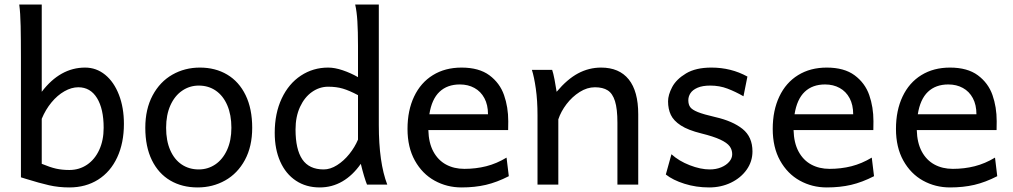

<svg xmlns="http://www.w3.org/2000/svg" viewBox="-20 -801 4395 833"><path d="M161.1 -402.8Q241.2 -507.8 349.1 -507.8Q397.9 -507.8 436.3 -476.6Q474.6 -445.3 496.1 -389.6Q517.6 -334 517.6 -263.7Q517.6 -180.7 488.5 -118.2Q459.5 -55.7 405.8 -21.7Q352.1 12.2 280.8 12.2Q234.4 12.2 192.6 2.7Q150.9 -6.8 92.8 -24.9L70.8 -31.7V-551.8Q70.8 -630.4 69.6 -688Q68.4 -745.6 63.5 -781.2H161.1ZM280.8 -63.5Q323.7 -63.5 357.7 -86.4Q391.6 -109.4 410.6 -150.9Q429.7 -192.4 429.7 -246.6Q429.7 -328.6 400.9 -375.5Q372.1 -422.4 319.8 -422.4Q290 -422.4 259.5 -405Q229 -387.7 203.4 -356.7Q177.7 -325.7 161.1 -285.6V-90.3Q197.3 -75.2 223.4 -69.3Q249.5 -63.5 280.8 -63.5Z M847.2 -507.8Q914.6 -507.8 965.8 -477.3Q1017.1 -446.8 1045.7 -387.9Q1074.2 -329.1 1074.2 -246.6Q1074.2 -165.5 1042.5 -106.9Q1010.7 -48.3 956.8 -18.1Q902.8 12.2 837.4 12.2Q770 12.2 718.8 -17.8Q667.5 -47.9 638.9 -106.2Q610.4 -164.6 610.4 -246.6Q610.4 -327.6 642.1 -387Q673.8 -446.3 727.8 -477.1Q781.7 -507.8 847.2 -507.8ZM842.3 -65.9Q881.8 -65.9 914.1 -87.6Q946.3 -109.4 965.1 -150.4Q983.9 -191.4 983.9 -246.6Q983.9 -302.7 966.1 -344.2Q948.2 -385.7 916.3 -407.7Q884.3 -429.7 842.3 -429.7Q802.7 -429.7 770.3 -407.5Q737.8 -385.3 719.2 -343.8Q700.7 -302.2 700.7 -246.6Q700.7 -190.4 718.5 -149.7Q736.3 -108.9 768.3 -87.4Q800.3 -65.9 842.3 -65.9Z M1660.2 0H1572.3Q1566.9 -12.7 1559.3 -38.1Q1551.8 -63.5 1545.4 -90.3Q1510.3 -40 1465.3 -13.9Q1420.4 12.2 1367.2 12.2Q1308.1 12.2 1263.9 -17.1Q1219.7 -46.4 1195.8 -100.1Q1171.9 -153.8 1171.9 -224.6Q1171.9 -309.1 1202.1 -373.5Q1232.4 -438 1285.4 -472.9Q1338.4 -507.8 1403.8 -507.8Q1432.6 -507.8 1467 -496.1Q1501.5 -484.4 1533.2 -466.3V-603Q1533.2 -665 1530.5 -708.5Q1527.8 -752 1521 -781.2H1623.5V-258.8Q1623.5 -95.2 1660.2 0ZM1403.8 -424.8Q1366.2 -424.8 1333.7 -402.1Q1301.3 -379.4 1281.7 -337.2Q1262.2 -294.9 1262.2 -239.3Q1262.2 -152.8 1291.7 -109.4Q1321.3 -65.9 1384.3 -65.9Q1413.1 -65.9 1442.4 -84.5Q1471.7 -103 1495.6 -132.8Q1519.5 -162.6 1533.2 -195.3V-388.2Q1495.6 -408.2 1467.5 -416.5Q1439.5 -424.8 1403.8 -424.8Z M1838.4 -236.8Q1839.8 -181.2 1860.1 -143.6Q1880.4 -106 1915 -87.2Q1949.7 -68.4 1994.6 -68.4Q2044.4 -68.4 2089.6 -79.8Q2134.8 -91.3 2177.7 -117.2L2187.5 -36.6Q2136.2 -10.3 2088.1 1Q2040 12.2 1982.4 12.2Q1918.9 12.2 1865.5 -17.3Q1812 -46.9 1780 -104.2Q1748 -161.6 1748 -241.7Q1748 -321.8 1776.6 -382.1Q1805.2 -442.4 1858.2 -475.1Q1911.1 -507.8 1982.4 -507.8Q2058.1 -507.8 2103.3 -474.4Q2148.4 -440.9 2166.7 -388.7Q2185.1 -336.4 2185.1 -274.9Q2185.1 -245.6 2184.6 -236.8ZM2097.2 -305.2Q2097.2 -346.2 2081.5 -375.2Q2065.9 -404.3 2038.3 -419.4Q2010.7 -434.6 1975.1 -434.6Q1920.4 -434.6 1886.7 -402.6Q1853 -370.6 1842.8 -305.2Z M2658.7 -268.6Q2658.7 -328.6 2648.2 -362.1Q2637.7 -395.5 2616.7 -408.9Q2595.7 -422.4 2561 -422.4Q2527.3 -422.4 2494.9 -401.9Q2462.4 -381.3 2438 -349.4Q2413.6 -317.4 2402.3 -283.2V0H2312V-300.3Q2312 -365.2 2304.7 -416.3Q2297.4 -467.3 2287.6 -498H2375.5Q2380.4 -484.4 2386 -455.3Q2391.6 -426.3 2395 -402.8Q2440.9 -457.5 2488 -482.7Q2535.2 -507.8 2587.9 -507.8Q2666.5 -507.8 2707.8 -456.5Q2749 -405.3 2749 -305.2V0H2658.7Z M3061.5 -429.7Q3027.8 -429.7 3006.3 -420.4Q2984.9 -411.1 2975.6 -396.7Q2966.3 -382.3 2966.3 -366.2Q2966.3 -347.7 2974.6 -336.2Q2982.9 -324.7 3007.8 -314.7Q3032.7 -304.7 3083.5 -293Q3158.7 -275.9 3201.7 -241.5Q3244.6 -207 3244.6 -144Q3244.6 -100.6 3219.5 -64.9Q3194.3 -29.3 3151.4 -8.5Q3108.4 12.2 3056.6 12.2Q3000 12.2 2949.7 -3.7Q2899.4 -19.5 2868.7 -43.9L2893.1 -131.8Q2925.3 -102.5 2972.4 -84.2Q3019.5 -65.9 3059.1 -65.9Q3086.9 -65.9 3109.1 -75.2Q3131.3 -84.5 3144 -99.6Q3156.7 -114.7 3156.7 -131.8Q3156.7 -151.4 3145.5 -166.5Q3134.3 -181.6 3105 -195.3Q3075.7 -209 3022.5 -222.2Q2965.3 -236.3 2933.8 -256.8Q2902.3 -277.3 2890.4 -302.7Q2878.4 -328.1 2878.4 -361.3Q2878.4 -389.2 2896.2 -423.1Q2914.1 -457 2956.3 -482.4Q2998.5 -507.8 3066.4 -507.8Q3151.9 -507.8 3222.7 -468.8L3205.6 -383.3Q3170.9 -403.3 3136.2 -416.5Q3101.6 -429.7 3061.5 -429.7Z M3422.9 -236.8Q3424.3 -181.2 3444.6 -143.6Q3464.8 -106 3499.5 -87.2Q3534.2 -68.4 3579.1 -68.4Q3628.9 -68.4 3674.1 -79.8Q3719.2 -91.3 3762.2 -117.2L3772 -36.6Q3720.7 -10.3 3672.6 1Q3624.5 12.2 3566.9 12.2Q3503.4 12.2 3450 -17.3Q3396.5 -46.9 3364.5 -104.2Q3332.5 -161.6 3332.5 -241.7Q3332.5 -321.8 3361.1 -382.1Q3389.6 -442.4 3442.6 -475.1Q3495.6 -507.8 3566.9 -507.8Q3642.6 -507.8 3687.7 -474.4Q3732.9 -440.9 3751.2 -388.7Q3769.5 -336.4 3769.5 -274.9Q3769.5 -245.6 3769 -236.8ZM3681.6 -305.2Q3681.6 -346.2 3666 -375.2Q3650.4 -404.3 3622.8 -419.4Q3595.2 -434.6 3559.6 -434.6Q3504.9 -434.6 3471.2 -402.6Q3437.5 -370.6 3427.2 -305.2Z M3957.5 -236.8Q3959 -181.2 3979.2 -143.6Q3999.5 -106 4034.2 -87.2Q4068.8 -68.4 4113.8 -68.4Q4163.6 -68.4 4208.7 -79.8Q4253.9 -91.3 4296.9 -117.2L4306.6 -36.6Q4255.4 -10.3 4207.3 1Q4159.2 12.2 4101.6 12.2Q4038.1 12.2 3984.6 -17.3Q3931.2 -46.9 3899.2 -104.2Q3867.2 -161.6 3867.2 -241.7Q3867.2 -321.8 3895.8 -382.1Q3924.3 -442.4 3977.3 -475.1Q4030.3 -507.8 4101.6 -507.8Q4177.2 -507.8 4222.4 -474.4Q4267.6 -440.9 4285.9 -388.7Q4304.2 -336.4 4304.2 -274.9Q4304.2 -245.6 4303.7 -236.8ZM4216.3 -305.2Q4216.3 -346.2 4200.7 -375.2Q4185.1 -404.3 4157.5 -419.4Q4129.9 -434.6 4094.2 -434.6Q4039.6 -434.6 4005.9 -402.6Q3972.2 -370.6 3961.9 -305.2Z"/></svg>

Font: Lesson One
Style: Regular
Weight: 400
Designer: But Ko, Victor Gaultney, Annie Olsen, Julie Remington, Don Collingsworth, Eric Hays, Becca Hirsbrunner
Version: Version 1.100